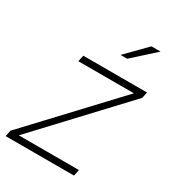

<svg xmlns="http://www.w3.org/2000/svg" viewBox="-184 -839 851 940"><g transform="rotate(30 241.5 -369.0)"><path d="M46.5 -35.5H389L381.5 0H-5L2 -34.5L435.5 -497L437.5 -495.5H120L127.5 -531H488L480.5 -496.5L48 -34.5ZM283.5 -625.5 393.5 -737.5H445L321 -625.5Z"/></g></svg>

Font: Epilogue ExtraLight
Style: Italic
Weight: 250
Italic angle: -12°
Designer: Tyler Finck
Foundry: Etcetera Type Co
Version: Version 2.112